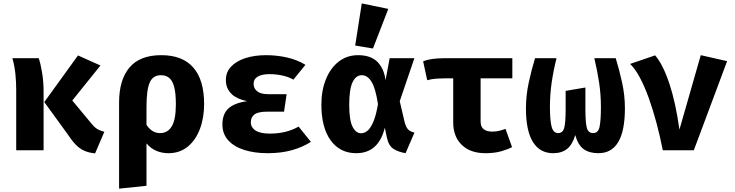

<svg xmlns="http://www.w3.org/2000/svg" viewBox="-20 -889 4348 1136"><path d="M441.5 -561 574.4 -501.5 407.7 -294.4 520.5 -158.5Q540 -134.4 557.7 -124.4Q575.4 -114.4 597.4 -109.2L542.6 18.5Q505.6 14.9 478.5 2.8Q451.3 -9.2 428.2 -33.1Q405.1 -56.9 379.5 -95.9L242.1 -285.1ZM209.2 -544.6Q220.5 -511.3 229.2 -458.5Q237.9 -405.6 237.9 -345.1V0H75.9V-356.9Q75.9 -402.6 71.3 -449.7Q66.7 -496.9 53.3 -544.6Z M934.4 -562.6Q1060 -562.6 1123.8 -489.2Q1187.7 -415.9 1187.7 -273.8Q1187.7 -191.8 1162.8 -125.9Q1137.9 -60 1090.8 -21.3Q1043.6 17.4 976.4 17.4Q937.9 17.4 904.9 3.3Q871.8 -10.8 846.7 -40.5V210.3L684.6 227.2V-282.1Q684.6 -416.9 746.2 -489.7Q807.7 -562.6 934.4 -562.6ZM932.3 -444.1Q884.6 -444.1 865.6 -400.3Q846.7 -356.4 846.7 -254.4V-150.3Q879 -101.5 927.2 -101.5Q972.3 -101.5 996.4 -141.8Q1020.5 -182.1 1020.5 -271.8Q1020.5 -338.5 1010.3 -375.9Q1000 -413.3 980.3 -428.7Q960.5 -444.1 932.3 -444.1Z M1660.5 -228.2H1559.5Q1507.7 -228.2 1485.9 -212.1Q1464.1 -195.9 1464.1 -166.2Q1464.1 -134.4 1492.3 -116.4Q1520.5 -98.5 1576.9 -98.5Q1674.4 -98.5 1746.7 -140L1819.5 -49.7Q1771.3 -18.5 1707.4 -0.5Q1643.6 17.4 1563.6 17.4Q1485.6 17.4 1425.1 -1.8Q1364.6 -21 1330.3 -59Q1295.9 -96.9 1295.9 -152.8Q1295.9 -213.8 1330.8 -246.7Q1365.6 -279.5 1441.5 -290.3Q1375.4 -305.1 1345.9 -337.2Q1316.4 -369.2 1316.4 -415.4Q1316.4 -462.6 1347.7 -495.4Q1379 -528.2 1432.8 -545.4Q1486.7 -562.6 1553.8 -562.6Q1617.9 -562.6 1677.9 -549Q1737.9 -535.4 1787.2 -505.6L1715.9 -417.9Q1686.7 -434.4 1650 -442.3Q1613.3 -450.3 1574.9 -450.3Q1529.7 -450.3 1505.1 -435.9Q1480.5 -421.5 1480.5 -392.8Q1480.5 -366.2 1501.5 -349Q1522.6 -331.8 1566.7 -331.8H1675.9Z M2098.5 -562.6Q2173.3 -562.6 2212.8 -523.1Q2252.3 -483.6 2261 -414.4L2285.6 -544.6H2431.8L2345.1 -290.3L2372.8 -171.8Q2381.5 -135.4 2395.6 -122.3Q2409.7 -109.2 2432.3 -104.6L2379.5 17.4Q2335.4 9.7 2306.9 -9Q2278.5 -27.7 2268.2 -79L2256.9 -133.3Q2219.5 17.4 2087.7 17.4Q1991.8 17.4 1936.7 -58.2Q1881.5 -133.8 1881.5 -269.7Q1881.5 -354.4 1908.5 -420.5Q1935.4 -486.7 1984.1 -524.6Q2032.8 -562.6 2098.5 -562.6ZM2121 -444.1Q2085.1 -444.1 2065.6 -401.8Q2046.2 -359.5 2046.2 -269.7Q2046.2 -177.9 2065.9 -139.2Q2085.6 -100.5 2116.9 -100.5Q2135.4 -100.5 2153.6 -114.9Q2171.8 -129.2 2188.2 -166.7Q2204.6 -204.1 2216.4 -272.8Q2202.1 -366.7 2178.2 -405.4Q2154.4 -444.1 2121 -444.1ZM2120.5 -868.7 2277.4 -836.4 2186.7 -602.1 2081.5 -619.5Z M3011.3 -544.6V-425.6H2823.6V-170.3Q2823.6 -137.9 2842.3 -124.1Q2861 -110.3 2892.8 -110.3Q2914.4 -110.3 2934.1 -115.1Q2953.8 -120 2970.8 -126.7L3009.7 -18.5Q2982.1 -4.1 2943.1 6.7Q2904.1 17.4 2852.3 17.4Q2762.6 17.4 2712.1 -31.8Q2661.5 -81 2661.5 -164.6V-425.6H2613.3Q2590.8 -425.6 2561.5 -423.6Q2532.3 -421.5 2507.7 -414.4L2483.6 -526.2Q2528.2 -544.6 2608.7 -544.6Z M3623.1 -544.6Q3644.1 -476.4 3660.8 -400.3Q3677.4 -324.1 3677.4 -248.2Q3677.4 17.4 3520.5 17.4Q3466.7 17.4 3433.1 -6.9Q3399.5 -31.3 3383.6 -89.7Q3366.7 -32.8 3334.9 -7.7Q3303.1 17.4 3252.3 17.4Q3174.9 17.4 3133.3 -48.7Q3091.8 -114.9 3091.8 -248.2Q3091.8 -324.1 3108.5 -401Q3125.1 -477.9 3145.6 -544.6H3272.8Q3253.8 -468.7 3243.8 -399Q3233.8 -329.2 3233.8 -256.9Q3233.8 -176.4 3243.8 -139Q3253.8 -101.5 3282.6 -101.5Q3309.7 -101.5 3318.2 -132.3Q3326.7 -163.1 3326.7 -240V-351.3L3443.6 -371.3V-245.1Q3443.6 -163.6 3452.1 -132.6Q3460.5 -101.5 3489.7 -101.5Q3519.5 -101.5 3527.4 -139Q3535.4 -176.4 3535.4 -256.9Q3535.4 -328.7 3524.9 -399.2Q3514.4 -469.7 3496.4 -544.6Z M3901.5 0Q3885.6 -81.5 3864.6 -160.3Q3843.6 -239 3819 -307.7Q3794.4 -376.4 3766.4 -429Q3738.5 -481.5 3708.2 -510.8L3856.4 -561.5Q3903.6 -505.6 3940.8 -393.3Q3977.9 -281 4000 -122.1L4126.2 -562.6L4282.1 -527.2L4085.1 0Z"/></svg>

Font: FiraCode Nerd Font Mono
Style: Bold
Weight: 700
Monospace: yes
Designer: Carrois Corporate, Edenspiekermann AG, Nikita Prokopov
Foundry: Carrois Corporate, Edenspiekermann AG, Nikita Prokopov
Version: Version 6.002;Nerd Fonts 3.3.0